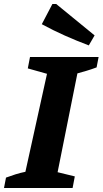

<svg xmlns="http://www.w3.org/2000/svg" viewBox="-48 -940 513 960"><path d="M-28 0 -18 -52Q6 -61 30 -68.5Q54 -76 79 -81L187 -571L91 -598L102 -655H445L435 -603Q408 -593 384.5 -586Q361 -579 339 -573L240 -79L326 -58L315 0ZM396 -713Q335 -736 276.5 -762Q218 -788 161 -819L214 -920H233L425 -763Z"/></svg>

Font: Piazzolla SC
Style: Bold Italic
Weight: 700
Italic angle: -11.3°
Designer: Juan Pablo del Peral
Foundry: Huerta Tipografica
Version: Version 1.330